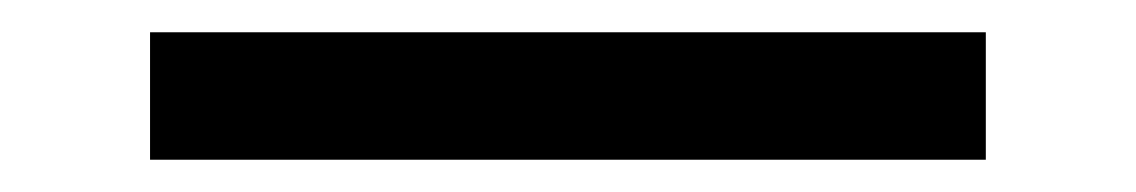

<svg xmlns="http://www.w3.org/2000/svg" viewBox="-20 16 704 119"><path d="M73 115V36H591V115Z"/></svg>

Font: DVN - DM Sans
Style: Regular
Weight: 400
Designer: Colophon Foundry, Jonny Pinhorn
Foundry: Colophon Foundry
Version: Version 4.004;gftools[0.9.30]